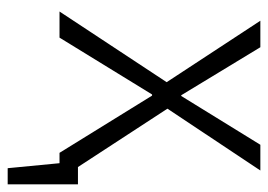

<svg xmlns="http://www.w3.org/2000/svg" viewBox="-119 -444 698 500"><g transform="rotate(90 230.0 -194.0)"><path d="M226 -241 78 0H10L194 -279L34 -523H103L228 -317H230L357 -523H424L263 -281L415 -48H460V135H418L405 0H378L229 -241Z"/></g></svg>

Font: Jldddboxgfspflltxgxzjzlszac
Style: Regular
Weight: 300
Designer: Carrois Corporate & Edenspiekermann
Foundry: Carrois Corporate GbR & Edenspiekermann AG
Version: Version 2.001